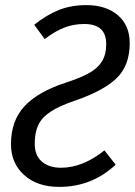

<svg xmlns="http://www.w3.org/2000/svg" viewBox="-20 -720 528 752"><path d="M488 -551Q488 -463 436.5 -413.5Q385 -364 274 -326Q212 -305 178 -282.5Q144 -260 130 -230.5Q116 -201 116 -157Q116 -111 144 -87Q172 -63 219 -63Q304 -63 389 -131L433 -75Q340 12 212 12Q126 12 74.5 -34.5Q23 -81 23 -155Q23 -247 76 -304Q129 -361 237 -396Q295 -415 328.5 -433.5Q362 -452 379 -479Q396 -506 396 -548Q396 -626 310 -626Q268 -626 232 -612Q196 -598 155 -567L114 -623Q163 -662 211 -681Q259 -700 318 -700Q395 -700 441.5 -660.5Q488 -621 488 -551Z"/></svg>

Font: Fira Sans Condensed
Style: Italic
Weight: 400
Width: 3
Italic angle: -8°
Designer: bBox Type GmbH & Carrois Corporate GbR & Edenspiekermann AG
Foundry: bBox Type GmbH & Carrois Corporate GbR & Edenspiekermann AG
Version: Version 4.301